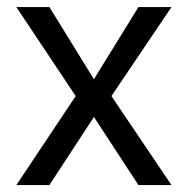

<svg xmlns="http://www.w3.org/2000/svg" viewBox="-20 -536 544 556"><path d="M123 -515.6 252 -306.6 380.9 -515.6H476.6L302.7 -257.8L476.6 0H380.9L252 -197.3L123 0H27.3L199.2 -257.8L27.3 -515.6Z"/></svg>

Font: Inter Display V
Style: Regular
Weight: 400
Designer: Rasmus Andersson
Foundry: rsms
Version: Version 3.015;git-src